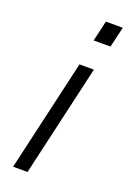

<svg xmlns="http://www.w3.org/2000/svg" viewBox="-136 -739 530 788"><g transform="rotate(20 129.0 -345.0)"><path d="M163.1 -600.1 184.1 -689.9H257.8L236.8 -600.1ZM29.8 0 142.1 -487.8H205.1L92.8 0Z"/></g></svg>

Font: HK Grotesk Light Italic
Style: Regular
Weight: 300
Italic angle: -13°
Designer: Alfredo Marco Pradil and Stefan Peev
Foundry: Hanken Design Co.
Version: Version 1.000;PS 001.000;hotconv 1.0.88;makeotf.lib2.5.64775